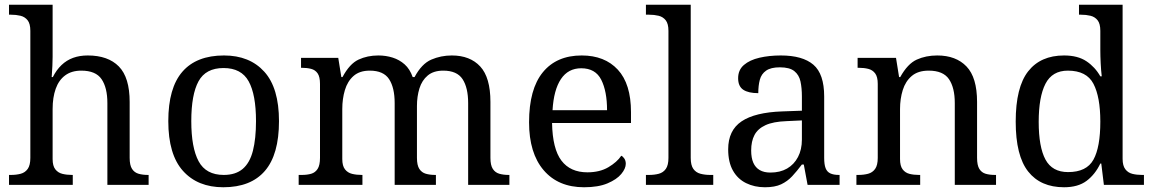

<svg xmlns="http://www.w3.org/2000/svg" viewBox="-20 -780 4864 810"><path d="M18 0V-42H26Q49 -42 67.5 -47Q86 -52 97 -67.5Q108 -83 108 -114V-650Q108 -680 96.5 -694.5Q85 -709 66.5 -713.5Q48 -718 26 -718H18V-760H202V-540Q202 -522 201 -502.5Q200 -483 199 -469Q198 -455 198 -455H203Q218 -485 239.5 -505.5Q261 -526 288.5 -536Q316 -546 350 -546Q436 -546 481.5 -499.5Q527 -453 527 -350V-114Q527 -83 537 -67.5Q547 -52 564.5 -47Q582 -42 604 -42H607V0H433V-345Q433 -410 408.5 -446Q384 -482 323 -482Q282 -482 255 -462Q228 -442 215 -405.5Q202 -369 202 -320V-109Q202 -80 213.5 -65.5Q225 -51 243.5 -46.5Q262 -42 284 -42H287V0Z M922 10Q814 10 752 -59Q690 -128 690 -269Q690 -409 749.5 -477.5Q809 -546 925 -546Q1033 -546 1095 -477.5Q1157 -409 1157 -269Q1157 -128 1097.5 -59Q1038 10 922 10ZM924 -42Q974 -42 1004 -67.5Q1034 -93 1047 -144Q1060 -195 1060 -269Q1060 -381 1029 -437Q998 -493 923 -493Q848 -493 817.5 -437Q787 -381 787 -269Q787 -157 818 -99.5Q849 -42 924 -42Z M1240 0V-42H1253Q1276 -42 1293 -47Q1310 -52 1320 -67.5Q1330 -83 1330 -114V-426Q1330 -456 1320 -470.5Q1310 -485 1292.5 -489.5Q1275 -494 1253 -494H1250V-536H1407L1420 -455H1425Q1455 -511 1492.5 -528.5Q1530 -546 1576 -546Q1608 -546 1636.5 -537Q1665 -528 1687 -508.5Q1709 -489 1721 -455H1729Q1759 -511 1799.5 -528.5Q1840 -546 1886 -546Q1963 -546 2006 -499.5Q2049 -453 2049 -350V-114Q2049 -83 2059 -67.5Q2069 -52 2086.5 -47Q2104 -42 2126 -42H2129V0H1955V-345Q1955 -410 1931.5 -446Q1908 -482 1850 -482Q1809 -482 1784.5 -461.5Q1760 -441 1749.5 -407Q1739 -373 1739 -333V-114Q1739 -83 1749 -67.5Q1759 -52 1776.5 -47Q1794 -42 1816 -42H1819V0H1645V-345Q1645 -410 1621.5 -446Q1598 -482 1540 -482Q1497 -482 1471.5 -459.5Q1446 -437 1435 -400Q1424 -363 1424 -320V-109Q1424 -80 1435.5 -65.5Q1447 -51 1465.5 -46.5Q1484 -42 1506 -42H1509V0Z M2444 10Q2335 10 2273.5 -62Q2212 -134 2212 -264Q2212 -404 2270 -475Q2328 -546 2434 -546Q2531 -546 2586.5 -486Q2642 -426 2642 -307V-261H2309Q2311 -152 2348.5 -102.5Q2386 -53 2458 -53Q2510 -53 2546.5 -74.5Q2583 -96 2601 -123Q2608 -120 2614 -111Q2620 -102 2620 -89Q2620 -69 2601 -46Q2582 -23 2543 -6.5Q2504 10 2444 10ZM2541 -315Q2541 -395 2516.5 -443.5Q2492 -492 2432 -492Q2377 -492 2346.5 -446.5Q2316 -401 2311 -315Z M2705 0V-42H2718Q2741 -42 2759.5 -47Q2778 -52 2789 -67.5Q2800 -83 2800 -114V-650Q2800 -680 2788.5 -694.5Q2777 -709 2758.5 -713.5Q2740 -718 2718 -718H2705V-760H2894V-114Q2894 -83 2905 -67.5Q2916 -52 2935 -47Q2954 -42 2976 -42H2989V0Z M3207 10Q3163 10 3127.5 -7.5Q3092 -25 3072 -60.5Q3052 -96 3052 -150Q3052 -230 3108.5 -268Q3165 -306 3280 -310L3363 -313V-373Q3363 -409 3357 -436.5Q3351 -464 3331 -480Q3311 -496 3270 -496Q3232 -496 3212 -482Q3192 -468 3185.5 -443.5Q3179 -419 3179 -387Q3137 -387 3115.5 -401.5Q3094 -416 3094 -450Q3094 -485 3118.5 -506Q3143 -527 3184 -536.5Q3225 -546 3274 -546Q3366 -546 3411.5 -507Q3457 -468 3457 -373V-114Q3457 -86 3463 -70.5Q3469 -55 3483 -48.5Q3497 -42 3519 -42H3522V0H3387L3371 -86H3363Q3342 -58 3322 -36.5Q3302 -15 3275.5 -2.5Q3249 10 3207 10ZM3230 -52Q3271 -52 3300.5 -69Q3330 -86 3346.5 -117.5Q3363 -149 3363 -191V-272L3299 -269Q3242 -267 3209.5 -252Q3177 -237 3163 -210.5Q3149 -184 3149 -145Q3149 -114 3158 -93.5Q3167 -73 3185 -62.5Q3203 -52 3230 -52Z M3593 0V-42H3601Q3624 -42 3642.5 -47Q3661 -52 3672 -67.5Q3683 -83 3683 -114V-426Q3683 -456 3672 -470.5Q3661 -485 3643 -489.5Q3625 -494 3603 -494H3598V-536H3760L3773 -455H3778Q3809 -511 3847.5 -528.5Q3886 -546 3934 -546Q4013 -546 4057.5 -499.5Q4102 -453 4102 -350V-114Q4102 -83 4111.5 -67.5Q4121 -52 4138 -47Q4155 -42 4177 -42H4182V0H4008V-345Q4008 -410 3983.5 -446Q3959 -482 3898 -482Q3853 -482 3826.5 -459.5Q3800 -437 3788.5 -400Q3777 -363 3777 -320V-109Q3777 -80 3788 -65.5Q3799 -51 3817 -46.5Q3835 -42 3857 -42H3862V0Z M4469 10Q4370 10 4317.5 -56.5Q4265 -123 4265 -267Q4265 -412 4317.5 -479Q4370 -546 4469 -546Q4527 -546 4563.5 -521.5Q4600 -497 4622 -458H4628Q4625 -483 4623.5 -513.5Q4622 -544 4622 -568V-650Q4622 -680 4610.5 -694.5Q4599 -709 4580.5 -713.5Q4562 -718 4540 -718H4532V-760H4716V-110Q4716 -81 4727.5 -66Q4739 -51 4757.5 -46.5Q4776 -42 4798 -42H4806V0H4637L4626 -90H4622Q4600 -44 4564 -17Q4528 10 4469 10ZM4486 -54Q4564 -54 4593 -106.5Q4622 -159 4622 -267Q4622 -371 4593 -426.5Q4564 -482 4485 -482Q4419 -482 4390.5 -426.5Q4362 -371 4362 -266Q4362 -160 4390.5 -107Q4419 -54 4486 -54Z"/></svg>

Font: Noto Serif Gurmukhi
Style: Regular
Weight: 400
Designer: Vaibhav Singh and the Monotype Design Team
Foundry: Monotype Imaging Inc.
Version: Version 2.003